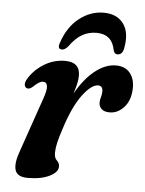

<svg xmlns="http://www.w3.org/2000/svg" viewBox="-50 -705 570 757"><g transform="rotate(5 235.0 -326.5)"><path d="M55.5 -341Q48 -342.5 45.2 -351.2Q42.5 -360 49 -373.5Q70 -411.5 109.5 -436.8Q149 -462 195.5 -462Q254 -462 254 -408.5Q254 -393.5 249.8 -375.2Q245.5 -357 239 -336.5Q273 -397 314 -429.2Q355 -461.5 396 -461.5Q433 -461.5 452.2 -437.8Q471.5 -414 470 -375Q468.5 -329 443.8 -302Q419 -275 387.5 -275Q365 -275 354.8 -285.2Q344.5 -295.5 344.5 -309.5Q344.5 -321 348 -332Q351.5 -343 351.5 -355Q351.5 -377 333 -377Q306.5 -377 271.8 -330.8Q237 -284.5 208.5 -195Q196.5 -159 191.5 -136.8Q186.5 -114.5 186.5 -97Q186.5 -77 196.8 -67.8Q207 -58.5 207 -44.5Q207 -22.5 174 -6Q141 10.5 88 10.5Q45.5 10.5 37.8 -16.8Q30 -44 49 -95L121 -303Q134.5 -340.5 132.2 -356.5Q130 -372.5 115.5 -372.5Q108 -372.5 99 -367.2Q90 -362 76 -348.5Q64 -338.5 55.5 -341ZM308.5 -583Q278 -583 252.2 -568.5Q226.5 -554 202.5 -520.5Q190 -505.5 178.5 -505.5Q158.5 -505.5 168.5 -532.5Q189.5 -595.5 233.8 -630Q278 -664.5 330 -664.5Q382 -664.5 408.2 -630Q434.5 -595.5 422.5 -532Q417.5 -505.5 397.5 -505.5Q386 -505.5 382 -520.5Q370.5 -583 308.5 -583Z"/></g></svg>

Font: Fraunces 72pt Soft SemiBold
Style: Italic
Weight: 600
Italic angle: -16°
Version: Version 1.000;[b76b70a41]